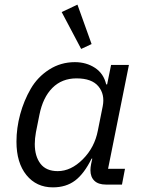

<svg xmlns="http://www.w3.org/2000/svg" viewBox="-20 -796 623 828"><path d="M330 -585 246 -744 314 -776 375 -606ZM506 0H437Q404 0 387 -16.5Q370 -33 370 -62Q370 -74 373 -89L378 -112H375Q343 -47 304 -17.5Q265 12 208 12Q137 12 94 -41Q51 -94 51 -185Q51 -244 67 -303Q83 -362 112.5 -413Q142 -464 192 -496Q242 -528 303 -528Q352 -528 389.5 -503.5Q427 -479 438 -432H442L459 -516H536L446 -68H519ZM229 -58Q286 -58 337 -109Q388 -160 402 -233L423 -338Q433 -389 404.5 -423.5Q376 -458 310 -458Q247 -458 206 -417Q165 -376 150 -301L135 -226Q130 -198 130 -175Q130 -122 154.5 -90Q179 -58 229 -58Z"/></svg>

Font: Aneliza
Style: Italic
Weight: 400
Italic angle: -11.31°
Designer: Mike Abbink, Paul van der Laan, Pieter van Rosmalen
Foundry: Bold Monday
Version: Version 3.0